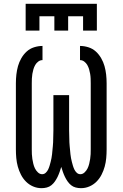

<svg xmlns="http://www.w3.org/2000/svg" viewBox="-20 -975 640 1003"><path d="M197 8Q174 8 153 -1Q132 -10 116 -26Q100 -42 89.5 -62.5Q79 -83 73 -105Q67 -127 65 -149.5Q63 -172 63 -195V-540Q63 -563 65.5 -585.5Q68 -608 74 -629.5Q80 -651 91.5 -671Q103 -691 119.5 -706Q136 -721 158 -728Q180 -735 202 -735V-661Q190 -661 180 -653.5Q170 -646 164 -635.5Q158 -625 154.5 -613Q151 -601 149 -589Q147 -577 146.5 -564.5Q146 -552 146 -540V-195Q146 -182 146.5 -169.5Q147 -157 149 -144.5Q151 -132 154 -119.5Q157 -107 162.5 -95.5Q168 -84 178 -74.5Q188 -65 200 -65Q211 -65 219 -72.5Q227 -80 231.5 -89.5Q236 -99 239 -109Q242 -119 244.5 -129Q247 -139 249 -149Q251 -159 252 -169.5Q253 -180 254 -190.5Q255 -201 256 -211Q257 -221 257.5 -231.5Q258 -242 258 -252.5Q258 -263 258.5 -273.5Q259 -284 259 -294V-478H341V-294Q341 -284 341.5 -273.5Q342 -263 342 -252.5Q342 -242 342.5 -231.5Q343 -221 344 -211Q345 -201 346 -190.5Q347 -180 348 -169.5Q349 -159 351 -149Q353 -139 355.5 -129Q358 -119 361 -109Q364 -99 368.5 -89.5Q373 -80 381 -72.5Q389 -65 400 -65Q412 -65 422 -74.5Q432 -84 437.5 -95.5Q443 -107 446 -119.5Q449 -132 451 -144.5Q453 -157 453.5 -169.5Q454 -182 454 -195V-540Q454 -552 453.5 -564.5Q453 -577 451 -589Q449 -601 445.5 -613Q442 -625 436 -635.5Q430 -646 420 -653.5Q410 -661 398 -661V-735Q420 -735 442 -728Q464 -721 480.5 -706Q497 -691 508.5 -671Q520 -651 526 -629.5Q532 -608 534.5 -585.5Q537 -563 537 -540V-195Q537 -172 535 -149.5Q533 -127 527 -105Q521 -83 510.5 -62.5Q500 -42 484 -26Q468 -10 447 -1Q426 8 403 8Q389 8 375.5 4.5Q362 1 351.5 -7.5Q341 -16 333 -27.5Q325 -39 319 -51.5Q313 -64 308.5 -77Q304 -90 300 -103Q296 -90 291.5 -77Q287 -64 281 -51.5Q275 -39 267 -27.5Q259 -16 248.5 -7.5Q238 1 224.5 4.5Q211 8 197 8ZM114 -815V-955H486V-815H414V-890H336V-815H264V-890H186V-815Z"/></svg>

Font: Bmono
Style: Regular
Weight: 400
Monospace: yes
Designer: Belleve Invis
Foundry: Belleve Invis
Version: Version 11.2.2; ttfautohint (v1.8.2)